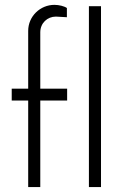

<svg xmlns="http://www.w3.org/2000/svg" viewBox="-20 -755 508 775"><path d="M142.6 -624.5C142.6 -662.1 171.4 -688 205.6 -688L250 -685.5V-722.7C239.7 -730 218.3 -735.4 199.7 -735.4C142.1 -735.4 93.8 -689 93.8 -630.4V-397H27.3V-349.1H93.8V0H142.6V-349.1H251V-397H142.6ZM338.9 -730V0H387.7V-730Z"/></svg>

Font: Now Light
Style: Regular
Weight: 300
Designer: Alfredo Marco Pradil
Foundry: Alfredo Marco Pradil
Version: Version 1.200;hotconv 1.0.109;makeotfexe 2.5.65596